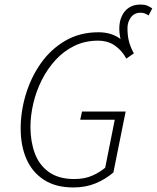

<svg xmlns="http://www.w3.org/2000/svg" viewBox="-20 -813 690 845"><path d="M569 -578 520 -603Q512 -631 508.5 -650.5Q505 -670 505 -686Q505 -719 516.5 -743Q528 -767 548.5 -780Q569 -793 598 -793Q615 -793 627 -788.5Q639 -784 650 -776L634 -745Q625 -751 617 -754Q609 -757 599 -757Q571 -757 556 -736.5Q541 -716 541 -689Q541 -658 547 -633Q553 -608 569 -578ZM303 12Q225 12 173.5 -21.5Q122 -55 96.5 -113Q71 -171 71 -248Q71 -322 93.5 -397Q116 -472 159.5 -534Q203 -596 267 -633.5Q331 -671 413 -671Q470 -671 508 -643Q546 -615 569 -578L536 -555Q518 -589 487 -611.5Q456 -634 411 -634Q354 -634 307 -611Q260 -588 224 -548.5Q188 -509 163.5 -460Q139 -411 126.5 -357.5Q114 -304 114 -254Q114 -191 133 -139Q152 -87 195 -56Q238 -25 307 -25Q352 -25 386 -40Q420 -55 443 -75L485 -286H333L341 -322H533L479 -54Q444 -24 400.5 -6Q357 12 303 12Z"/></svg>

Font: Source Code Pro ExtraLight Light
Style: Italic
Weight: 300
Italic angle: -11°
Monospace: yes
Version: Version 1.016;hotconv 1.0.116;makeotfexe 2.5.65601